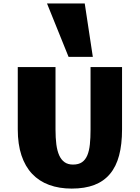

<svg xmlns="http://www.w3.org/2000/svg" viewBox="-20 -1079 811 1113"><path d="M395.5 14.2Q322.8 14.2 264.9 -7.1Q207 -28.3 166.5 -71Q126 -113.8 104.5 -178.2Q83 -242.7 83 -329.1V-690.4H301.8V-328.1Q301.8 -279.8 306.6 -242.2Q311.5 -204.6 323.2 -178.5Q335 -152.3 354.5 -138.7Q374 -125 403.3 -125Q435.5 -125 455.3 -138.7Q475.1 -152.3 486.1 -178.5Q497.1 -204.6 501 -242.2Q504.9 -279.8 504.9 -328.1V-690.4H687.5V-329.1Q687.5 -242.2 670.4 -177.7Q653.3 -113.3 617.4 -70.6Q581.5 -27.8 526.6 -6.8Q471.7 14.2 395.5 14.2ZM377.4 -749.5 252.4 -1059.1H471.2L518.1 -749.5Z"/></svg>

Font: Candal
Style: Regular
Weight: 400
Designer: vernon adams
Foundry: vernon adams
Version: Version 1.000